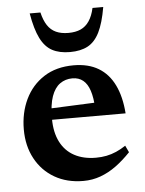

<svg xmlns="http://www.w3.org/2000/svg" viewBox="-51 -721 584 775"><g transform="rotate(-5 241.0 -334.0)"><path d="M256.5 -456.5Q316 -456.5 357 -432Q398 -407.5 421 -360.2Q444 -313 449 -245H122.5L123 -290L380 -301L328.5 -276Q326.5 -319 317.2 -347.5Q308 -376 290.5 -390.2Q273 -404.5 247 -404.5Q218.5 -404.5 196.8 -389Q175 -373.5 163 -339.8Q151 -306 151 -250Q151 -194 170.8 -155.2Q190.5 -116.5 227.2 -96.8Q264 -77 314.5 -77Q337 -77 357.2 -81Q377.5 -85 397 -93.5Q416.5 -102 436 -115L449 -87.5Q419.5 -56.5 389 -34.2Q358.5 -12 325.5 0Q292.5 12 256 12Q189.5 12 139.5 -17Q89.5 -46 61.8 -97.5Q34 -149 34 -215.5Q34 -283 60.2 -337.8Q86.5 -392.5 136.2 -424.5Q186 -456.5 256.5 -456.5ZM247.5 -588.5Q277 -588.5 297.8 -598Q318.5 -607.5 332.2 -628Q346 -648.5 353 -680.5H396.5Q385.5 -616 367 -579Q348.5 -542 319.5 -526.5Q290.5 -511 247.5 -511Q204.5 -511 175.5 -526.5Q146.5 -542 128 -579Q109.5 -616 98.5 -680.5H142Q149.5 -648.5 163 -628Q176.5 -607.5 197.5 -598Q218.5 -588.5 247.5 -588.5Z"/></g></svg>

Font: Newsreader 16pt SemiBold
Style: Regular
Weight: 600
Designer: Hugues Gentile
Foundry: Production Type
Version: Version 1.003